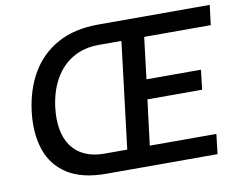

<svg xmlns="http://www.w3.org/2000/svg" viewBox="-76 -803 1135 906"><g transform="rotate(-10 491.0 -350.0)"><path d="M363 0Q247 0 177.5 -44.5Q108 -89 81.5 -167.5Q55 -246 67 -349Q80 -454 126 -532.5Q172 -611 252.5 -655.5Q333 -700 449 -700H982L970 -605H651L627 -406H888L877 -312H615L588 -95H907L896 0ZM371 -95H480L542 -605H434Q362 -605 308.5 -573.5Q255 -542 222.5 -485Q190 -428 180 -350Q173 -292 181.5 -245Q190 -198 214 -164.5Q238 -131 277.5 -113Q317 -95 371 -95Z"/></g></svg>

Font: Inclusive Sans Medium
Style: Italic
Weight: 500
Italic angle: -7°
Designer: Olivia King
Foundry: Olivia King
Version: Version 2.004